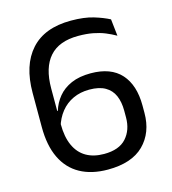

<svg xmlns="http://www.w3.org/2000/svg" viewBox="-101 -733 742 828"><g transform="rotate(-15 270.0 -319.0)"><path d="M279.8 12.1Q207.4 12.1 156.2 -16.2Q104.9 -44.5 78 -100.4Q51 -156.3 51 -239.2V-391.5Q51 -514.7 111.8 -582.3Q172.5 -649.9 291.1 -649.9Q349.9 -649.9 390.8 -637.5Q431.7 -625.1 459.7 -610.3L468.1 -535.1Q446.7 -547.4 422.9 -557.2Q399.2 -566.9 370.3 -572.5Q341.4 -578.1 304.1 -578.1Q218.2 -578.1 175.8 -530.1Q133.3 -482.2 133.3 -389.2V-230.1Q133.3 -172.7 150.9 -134.2Q168.4 -95.7 201.4 -76.5Q234.4 -57.3 281.3 -57.3Q348.3 -57.3 380.5 -93.2Q412.7 -129.1 412.7 -185.1V-215.2Q412.7 -254.3 400.4 -282.7Q388 -311.1 361.1 -326.5Q334.2 -342 290.3 -342Q249.7 -342 217.5 -326.9Q185.2 -311.9 162.9 -284.1Q140.5 -256.3 129.5 -218.3L121.7 -288.7H136Q146.3 -322.6 168.6 -349.7Q190.9 -376.8 227 -392.7Q263.2 -408.5 313.9 -408.5Q403.9 -408.5 449.3 -358.1Q494.6 -307.6 494.6 -216.6V-183.9Q494.6 -95.4 440.5 -41.6Q386.3 12.1 279.8 12.1Z"/></g></svg>

Font: Anek Malayalam Medium
Style: Regular
Weight: 500
Designer: Maithili Shingre (Malayalam) & Yesha Goshar (Latin)
Foundry: Ek Type
Version: Version 1.003